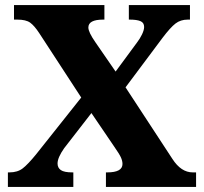

<svg xmlns="http://www.w3.org/2000/svg" viewBox="-20 -734 801 754"><path d="M11 -57H17Q49 -57 69.5 -73Q90 -89 121 -127L299 -351L134 -604Q115 -633 98.5 -645Q82 -657 48 -657H35V-714H390V-657H385Q327 -657 327 -626Q327 -608 354 -569L434 -453L518 -567Q529 -581 537.5 -598.5Q546 -616 546 -628Q546 -645 531.5 -651Q517 -657 490 -657H486V-714H726V-657H717Q689 -657 669 -641.5Q649 -626 618 -585L473 -391L657 -110Q691 -57 737 -57H750V0H396V-57H401Q461 -57 461 -90Q461 -102 455 -115.5Q449 -129 428 -159L339 -290L232 -152Q206 -115 206 -92Q206 -75 219 -66Q232 -57 264 -57H268V0H11Z"/></svg>

Font: Noto Serif ExtraBold
Style: Regular
Weight: 800
Designer: Monotype Design Team
Foundry: Monotype Imaging Inc.
Version: Version 1.001